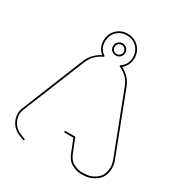

<svg xmlns="http://www.w3.org/2000/svg" viewBox="-215 -1105 1203 1271"><g transform="rotate(30 386.0 -469.5)"><path d="M583 10Q553 9 517.5 -9Q482 -27 464 -73L424 -173H358Q352 -173 352 -179Q352 -185 358 -185H427Q432 -185 434 -180L475 -77Q492 -35 524 -19Q556 -3 583 -2Q603 -3 630 -5.5Q657 -8 689 -30Q711 -45 722.5 -67Q734 -89 735 -123Q736 -137 732 -155Q728 -173 720 -192L549 -637Q534 -676 509.5 -698.5Q485 -721 456 -734Q452 -735 452 -739Q452 -743 455 -744Q500 -775 500 -830Q500 -876 469.5 -906.5Q439 -937 393 -937Q348 -937 317.5 -906.5Q287 -876 287 -830Q287 -775 329 -747Q333 -744 333 -741Q333 -737 329 -736Q301 -724 276.5 -701Q252 -678 235 -637L46 -170Q33 -139 38.5 -108Q44 -77 64 -53Q84 -29 115 -17L147 -5Q151 -3 151 1Q151 5 148 6Q145 7 143 6L111 -6Q77 -19 55 -45.5Q33 -72 27 -106Q21 -140 35 -174L224 -642Q241 -682 266 -705.5Q291 -729 316 -742Q275 -775 275 -830Q275 -881 309 -915Q343 -949 393 -949Q444 -949 478 -915Q512 -881 512 -830Q512 -803 501 -780Q490 -757 470 -740Q496 -727 520.5 -703.5Q545 -680 560 -642L731 -196Q739 -177 743.5 -158Q748 -139 747 -123Q746 -86 732.5 -60.5Q719 -35 694 -19Q660 3 632 7Q604 11 583 10ZM348 -830Q348 -850 361.5 -863.5Q375 -877 394 -877Q414 -877 427.5 -863.5Q441 -850 441 -830Q441 -810 427.5 -797Q414 -784 394 -784Q375 -784 361.5 -797Q348 -810 348 -830ZM360 -830Q360 -815 370 -805.5Q380 -796 394 -796Q409 -796 419 -805.5Q429 -815 429 -830Q429 -845 419 -855Q409 -865 394 -865Q380 -865 370 -855Q360 -845 360 -830Z"/></g></svg>

Font: Moirai One
Style: Regular
Weight: 400
Designer: Jiyeon Park
Foundry: JAMO
Version: Version 1.000; ttfautohint (v1.8.4.7-5d5b);gftools[0.9.29]